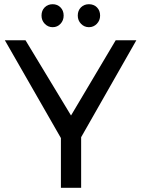

<svg xmlns="http://www.w3.org/2000/svg" viewBox="-20 -891 670 911"><path d="M177 -817Q177 -841 192 -856Q207 -871 230 -871Q252 -871 267 -856Q282 -841 282 -817Q282 -794 267 -778Q252 -762 230 -762Q208 -762 192.5 -778Q177 -794 177 -817ZM349 -817Q349 -841 364 -856Q379 -871 402 -871Q425 -871 440 -856Q455 -841 455 -817Q455 -794 439.5 -778Q424 -762 402 -762Q380 -762 364.5 -778Q349 -794 349 -817ZM627 -700 365 -240V0H269V-236L3 -700H101L317 -343L529 -700Z"/></svg>

Font: Montserrat arm
Style: Regular
Weight: 400
Designer: Julieta Ulanovsky
Foundry: Julieta Ulanovsky
Version: Version 6.000;PS 006.000;hotconv 1.0.88;makeotf.lib2.5.64775